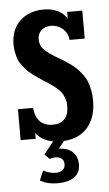

<svg xmlns="http://www.w3.org/2000/svg" viewBox="-51 -543 434 761"><g transform="rotate(-5 166.0 -162.5)"><path d="M315.9 -131.8Q315.9 -64.9 282 -25.1Q248 14.6 187 18.1L164.1 46.9Q200.7 48.3 219.2 66.7Q237.8 85 237.8 116.2Q237.8 149.4 213.4 166.3Q189 183.1 147 183.1Q107.4 183.1 78.1 166L94.2 127.9Q120.1 141.1 144 141.1Q161.1 141.1 171.1 133.1Q181.2 125 181.2 109.9Q181.2 95.2 171.9 87.6Q162.6 80.1 147 80.1Q135.7 80.1 124 84L105 64.9L144 16.1Q100.6 8.8 76.2 -22.9V0H16.1V-123H76.2Q79.6 -87.4 97.9 -68.6Q116.2 -49.8 147.9 -49.8Q211.9 -49.8 211.9 -120.1Q211.9 -135.7 207 -149.4Q202.1 -163.1 195.6 -172.6Q189 -182.1 176 -192.9Q163.1 -203.6 153.6 -210Q144 -216.3 127 -227.1Q109.9 -238.3 105 -241.7Q100.1 -245.1 84.7 -256.6Q69.3 -268.1 63.7 -274.7Q58.1 -281.2 47.6 -293.9Q37.1 -306.6 32.7 -318.1Q28.3 -329.6 24.7 -345.5Q21 -361.3 21 -378.9Q21 -438.5 56.9 -473.1Q92.8 -507.8 151.9 -507.8Q214.8 -507.8 244.1 -463.9V-490.2H304.2V-378.9H244.1Q240.7 -407.2 221.2 -424.1Q201.7 -440.9 174.8 -440.9Q151.4 -440.9 136.7 -427.5Q122.1 -414.1 122.1 -391.1Q122.1 -366.2 139.4 -349.4Q156.7 -332.5 193.8 -311Q209.5 -301.8 218.3 -296.4Q227.1 -291 241.7 -280.3Q256.3 -269.5 265.1 -260.5Q273.9 -251.5 284.9 -237.3Q295.9 -223.1 301.8 -208.5Q307.6 -193.8 311.8 -174.1Q315.9 -154.3 315.9 -131.8Z"/></g></svg>

Font: Margherita Bold
Style: Regular
Weight: 700
Designer: James Puckett
Foundry: Dunwich Type Founders
Version: Version 1.008;hotconv 1.0.109;makeotfexe 2.5.65596